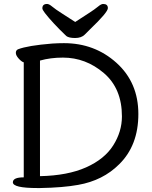

<svg xmlns="http://www.w3.org/2000/svg" viewBox="-20 -936 768 970"><path d="M360 -825Q392 -846 425.5 -867.5Q459 -889 475 -902.5Q491 -916 501 -916Q525 -916 525 -895Q525 -874 436 -789L408 -761Q391 -744 359.5 -744Q328 -744 315 -754Q245 -821 207 -870Q194 -887 194 -894Q194 -916 218 -916Q228 -916 244 -902.5Q260 -889 294 -867.5Q328 -846 360 -825ZM45 -15Q45 -40 100 -40V-621Q89 -624 74.5 -640Q60 -656 60 -669Q60 -682 71 -687Q120 -706 244 -716Q277 -718 303 -718Q458 -718 568.5 -618.5Q679 -519 679 -360Q679 -201 582 -106Q500 -24 375 -2Q298 12 183 14H169Q45 14 45 -15ZM182 -46Q322 -49 415 -90.5Q508 -132 552 -201.5Q596 -271 596 -348Q596 -489 504.5 -567Q413 -645 298 -645Q235 -645 182 -630Z"/></svg>

Font: LXGW WenKai Lite Medium
Style: Regular
Weight: 500
Designer: LXGW / Fontworks Inc.
Foundry: LXGW / Fontworks Inc.
Version: Version 1.511; March 25, 2025